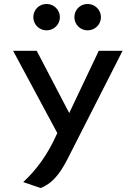

<svg xmlns="http://www.w3.org/2000/svg" viewBox="-20 -728 685 968"><path d="M148 -641C148 -605 177 -575 215 -575C252 -575 282 -605 282 -641C282 -678 252 -708 215 -708C177 -708 148 -679 148 -641ZM355 -641C355 -605 384 -575 422 -575C459 -575 489 -605 489 -641C489 -678 459 -708 422 -708C384 -708 355 -679 355 -641ZM97 190 185 220C259 190 295 125 333 49L598 -472H478L329 -158L165 -472H46L269 -57L267 -53C219 55 161 131 97 190Z"/></svg>

Font: Bluebird
Style: Li
Weight: 300
Designer: Jasper
Foundry: Cannot Into Space Fonts
Version: Version 0.98